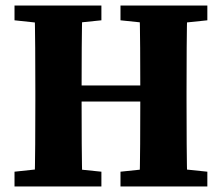

<svg xmlns="http://www.w3.org/2000/svg" viewBox="-20 -677 805 697"><path d="M561.1 -588.3 417.4 -603.3V-657H732.7V-603.3L589 -588.3ZM561.1 -68.7H589L732.7 -53.7V0H417.4V-53.7ZM489.3 -316.3V-347Q489.3 -424 488.8 -502Q488.3 -580 486.3 -657H660.2Q658.2 -581 657.7 -503.5Q657.2 -426 657.2 -347V-310Q657.2 -233 657.7 -155Q658.2 -77 660.2 0H486.3Q488.3 -76 488.8 -154.6Q489.3 -233.1 489.3 -316.3ZM108.3 -310V-347Q108.3 -424 107.8 -502Q107.3 -580 105.3 -657H279.2Q277.2 -581 276.7 -503.5Q276.2 -426 276.2 -347V-316.3Q276.2 -234.4 276.7 -155.7Q277.2 -77 279.2 0H105.3Q107.3 -76 107.8 -153.5Q108.3 -231 108.3 -310ZM172.8 -588.3 32.7 -603.3V-657H348.1V-603.3L202.2 -588.3ZM172.8 -68.7H202.2L348.1 -53.7V0H32.7V-53.7ZM573.3 -308.5H192.2V-366.7H573.3Z"/></svg>

Font: Adobe Variable Font Prototype
Style: Regular
Weight: 389
Designer: Frank Grießhammer
Foundry: Adobe
Version: Version 1.004;hotconv 1.0.113;makeotfexe 2.5.65598